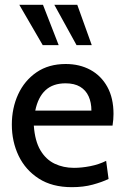

<svg xmlns="http://www.w3.org/2000/svg" viewBox="-20 -765 516 795"><path d="M277.5 10Q196 10 140.8 -25.5Q85.5 -61 57.2 -119.8Q29 -178.5 29 -249Q29 -317.5 55.2 -374.5Q81.5 -431.5 131.5 -465.8Q181.5 -500 252 -500Q309.5 -500 354.2 -475.8Q399 -451.5 424.5 -405.2Q450 -359 450 -293Q450 -282.5 449 -270Q448 -257.5 446 -245H120Q124.5 -181.5 147.2 -143Q170 -104.5 206.2 -87.2Q242.5 -70 286 -70Q318 -70 353.8 -77Q389.5 -84 419.5 -99L429.5 -24Q402.5 -11 364 -0.5Q325.5 10 277.5 10ZM126 -307H358.5Q358.5 -340.5 347 -366Q335.5 -391.5 311.8 -405.8Q288 -420 251.5 -420Q199.5 -420 168.5 -391.5Q137.5 -363 126 -307ZM360 -578H297L205 -745H300ZM223 -578H157L60 -745H158Z"/></svg>

Font: Cabin
Style: Regular
Weight: 400
Width: 4
Designer: Pablo Impallari
Foundry: Pablo Impallari. http://www.impallari.com Igino Marini. http://www.ikern.com
Version: Version 3.001